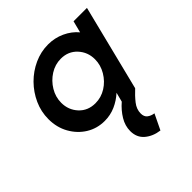

<svg xmlns="http://www.w3.org/2000/svg" viewBox="-179 -542 880 880"><g transform="rotate(-45 260.5 -102.5)"><path d="M357.6 218.8Q314.6 213.2 286.1 188.9Q257.6 164.6 257.6 122.9Q257.6 88.9 276.7 57.3Q295.8 25.7 325.7 0L337.5 -45.8Q311.1 -21.5 278.1 -6.9Q245.1 7.6 208.3 7.6Q159 7.6 119.1 -17Q79.2 -41.7 55.2 -84.4Q31.2 -127.1 31.2 -180.6Q31.2 -229.2 51 -272.9Q70.8 -316.7 104.5 -350.7Q138.2 -384.7 181.6 -404.5Q225 -424.3 272.2 -424.3Q315.3 -424.3 352.8 -406.9Q390.3 -389.6 415.3 -359.7L429.9 -416.7H516.7L412.5 0Q386.8 23.6 367.7 47.9Q348.6 72.2 348.6 100Q348.6 120.8 361.5 130.9Q374.3 141 393.8 143.8ZM235.4 -79.9Q272.9 -79.9 304.9 -100Q336.8 -120.1 356.6 -153.5Q376.4 -186.8 376.4 -224.3Q376.4 -270.8 345.8 -303.8Q315.3 -336.8 267.4 -336.8Q229.9 -336.8 197.6 -316.3Q165.3 -295.8 145.5 -262.8Q125.7 -229.9 125.7 -192.4Q125.7 -145.8 156.2 -112.8Q186.8 -79.9 235.4 -79.9Z"/></g></svg>

Font: Afacad Medium
Style: Italic
Weight: 500
Italic angle: -14°
Designer: Kristian Moeller
Foundry: Dicotype
Version: Version 1.000; ttfautohint (v1.8.4.7-5d5b)